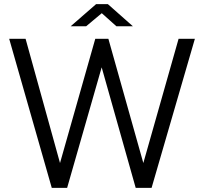

<svg xmlns="http://www.w3.org/2000/svg" viewBox="-20 -911 990 931"><path d="M925 -723 715 0H638L473 -584.5L305.5 0H231L24.5 -723H104L271 -120.5L442 -723H505.5L675 -120.5L846 -723ZM544.5 -783.5 473.5 -847 397.5 -783.5H322.5L446 -891H503L624.5 -783.5Z"/></svg>

Font: Public Sans Light
Style: Regular
Weight: 300
Designer: The Public Sans Project Authors: Dan O. Williams and USWDS (Libre Franklin designed by Pablo Impallari and Rodrigo Fuenz
Version: Version 1.007